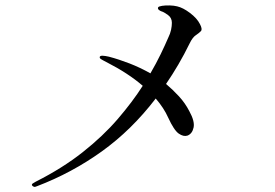

<svg xmlns="http://www.w3.org/2000/svg" viewBox="-20 -717 1040 725"><path d="M568 -345Q477 -226 364 -145Q251 -64 120 -14Q112 -10 107.5 -12Q103 -14 101 -17Q99 -21 104 -24.5Q109 -28 115 -31Q216 -82 292.5 -142.5Q369 -203 424.5 -267.5Q480 -332 519 -393Q465 -440 381 -483Q367 -490 361 -494Q355 -498 357 -503Q359 -507 368.5 -506.5Q378 -506 391 -503Q429 -493 469 -477.5Q509 -462 548 -440Q570 -478 586.5 -512Q603 -546 615 -574Q623 -590 626 -604.5Q629 -619 629 -631Q629 -650 613.5 -661Q598 -672 590 -674Q584 -676 579.5 -680Q575 -684 577 -689Q579 -693 592 -695Q605 -697 621 -696.5Q637 -696 649 -693Q671 -688 697.5 -668Q724 -648 735 -626Q745 -607 739 -600Q733 -593 720 -584.5Q707 -576 696 -553Q676 -512 653.5 -473.5Q631 -435 607 -400Q633 -378 656 -353Q679 -328 695 -297Q716 -259 711 -235.5Q706 -212 688 -205Q673 -200 655 -212.5Q637 -225 615 -273Q599 -309 568 -345Z"/></svg>

Font: Shippori Mincho TTF
Style: Regular
Weight: 400
Version: Version 2.100